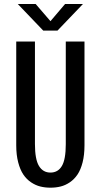

<svg xmlns="http://www.w3.org/2000/svg" viewBox="-20 -902 490 934"><path d="M383.5 -882.5 259.5 -753H190.5L66.5 -882.5H153.5L225.5 -799L296.5 -882.5ZM59 -195V-700H150V-201.5Q150 -127 169.5 -94.8Q189 -62.5 225.5 -62.5Q262 -62.5 281 -94.5Q300 -126.5 300 -200.5V-700H391V-195Q391 -148.5 381.8 -112.2Q372.5 -76 357 -53Q341.5 -30 319.8 -15.2Q298 -0.5 275 5.2Q252 11 225.5 11Q199 11 176 5.2Q153 -0.5 131 -15.2Q109 -30 93.5 -53Q78 -76 68.5 -112.2Q59 -148.5 59 -195Z"/></svg>

Font: League Mono Condensed
Style: Regular
Weight: 400
Width: 1
Designer: Tyler Finck
Foundry: The League of Moveable Type / Tyler Finck
Version: Version 2.210